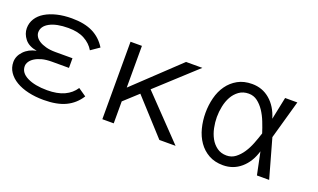

<svg xmlns="http://www.w3.org/2000/svg" viewBox="-58 -757 1754 1060"><g transform="rotate(20 819.0 -227.5)"><path d="M5.9 -330.1Q5.9 -360.8 22 -386.5Q38.1 -412.1 67.1 -429.4Q96.2 -446.8 135.5 -456.3Q174.8 -465.8 222.2 -465.8Q296.9 -465.8 345.9 -441.4Q395 -417 424.8 -368.2L375 -334Q355 -368.2 317.4 -388.7Q279.8 -409.2 222.2 -409.2Q152.8 -409.2 113 -387.7Q73.2 -366.2 73.2 -330.1Q73.2 -317.9 80.6 -305.4Q87.9 -293 103.5 -283Q119.1 -272.9 143.1 -266.4Q167 -259.8 199.2 -259.8H299.8V-203.1H199.2Q166 -203.1 141.6 -196.5Q117.2 -189.9 100.6 -179.4Q84 -168.9 75.4 -155.5Q66.9 -142.1 66.9 -128.9Q66.9 -89.8 111.3 -67.9Q155.8 -45.9 228 -45.9Q288.1 -45.9 328.1 -64.5Q368.2 -83 391.1 -118.2L438 -85.9Q407.2 -37.1 356.7 -12.9Q306.2 11.2 228 11.2Q179.2 11.2 137.7 1.7Q96.2 -7.8 65.7 -25.9Q35.2 -43.9 17.6 -70.1Q0 -96.2 0 -128.9Q0 -164.1 27.6 -193.1Q55.2 -222.2 100.1 -231Q51.8 -238.8 28.8 -267.8Q5.9 -296.9 5.9 -330.1Z M1000 0H904.8L718.8 -204.1L636.7 -128.9V0H569.8V-455.1H636.7V-210L896 -455.1H991.7L763.7 -246.1Z M1159.7 -228Q1159.7 -196.8 1166.3 -164.8Q1172.9 -132.8 1187.3 -106.4Q1201.7 -80.1 1225.3 -63Q1249 -45.9 1281.7 -45.9Q1311 -45.9 1333.5 -63Q1356 -80.1 1373.3 -106Q1390.6 -131.8 1403.3 -164.3Q1416 -196.8 1425.8 -228Q1416 -258.8 1403.3 -291Q1390.6 -323.2 1373.3 -349.1Q1356 -375 1333.5 -392.1Q1311 -409.2 1281.7 -409.2Q1249 -409.2 1225.3 -392.1Q1201.7 -375 1187.3 -349.1Q1172.9 -323.2 1166.3 -291Q1159.7 -258.8 1159.7 -228ZM1092.8 -228Q1092.8 -273.9 1103.8 -316.9Q1114.7 -359.9 1138.2 -392.8Q1161.6 -425.8 1197.3 -445.8Q1232.9 -465.8 1281.7 -465.8Q1341.8 -465.8 1386.2 -428Q1430.7 -390.1 1450.7 -323.2L1478 -455.1H1549.8L1485.8 -228L1549.8 0H1478L1450.7 -131.8Q1430.7 -64.9 1386.2 -26.9Q1341.8 11.2 1281.7 11.2Q1232.9 11.2 1197.3 -8.8Q1161.6 -28.8 1138.2 -62.5Q1114.7 -96.2 1103.8 -139.2Q1092.8 -182.1 1092.8 -228Z"/></g></svg>

Font: Anonymous Pro
Style: Regular
Weight: 400
Monospace: yes
Designer: Mark Simonson
Version: Version 1.002